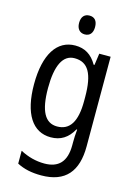

<svg xmlns="http://www.w3.org/2000/svg" viewBox="-142 -812 793 1125"><g transform="rotate(15 254.0 -249.0)"><path d="M257 -738C227 -738 208 -719 208 -681C208 -644 228 -624 257 -624C287 -624 305 -644 305 -681C305 -719 287 -738 257 -738ZM222 -547C112 -547 46 -448 46 -266C46 -87 110 10 220 10C280 10 323 -17 355 -74H359C356 -48 355 -15 355 5V22C355 123 309 168 224 168C173 168 124 155 77 130V208C119 230 166 240 224 240C372 240 438 157 438 7V-537H369L359 -466H354C322 -522 279 -547 222 -547ZM237 -474C319 -474 355 -412 355 -269V-245C355 -121 317 -61 240 -61C167 -61 131 -126 131 -265C131 -401 166 -474 237 -474Z"/></g></svg>

Font: Noto Sans Kannada Condensed
Style: Regular
Weight: 400
Width: 3
Designer: Jelle Bosma - Monotype Design Team
Foundry: Monotype Imaging Inc.
Version: Version 2.005